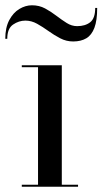

<svg xmlns="http://www.w3.org/2000/svg" viewBox="-44 -707 388 727"><path d="M190 -460V-7.5H251.5V0H38.5V-7.5H100V-452.5H38.5V-460ZM233 -550Q207 -550 184 -562Q161 -574 139.5 -589.5Q118 -605 96.5 -617Q75 -629 52 -629Q27.5 -629 5.5 -614Q-16.5 -599 -16.5 -560H-24Q-24 -602.5 -9 -630.8Q6 -659 29.2 -673Q52.5 -687 77 -687Q104.5 -687 126.8 -675Q149 -663 169.2 -647.5Q189.5 -632 208.5 -620Q227.5 -608 248 -608Q279 -608 297.8 -623Q316.5 -638 316.5 -677H324Q324 -629.5 313.5 -601.8Q303 -574 282.8 -562Q262.5 -550 233 -550Z"/></svg>

Font: Bodoni Moda 28pt
Style: Regular
Weight: 400
Designer: Owen Earl
Foundry: indestructible type
Version: Version 2.005